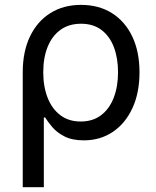

<svg xmlns="http://www.w3.org/2000/svg" viewBox="-20 -567 642 791"><path d="M73.7 204.1V-269.5Q73.7 -354.5 103.5 -416.7Q133.3 -479 187.3 -512.9Q241.2 -546.9 314 -546.9Q387.2 -546.9 441.2 -512.9Q495.1 -479 524.9 -416.7Q554.7 -354.5 554.7 -269Q554.7 -184.6 525.6 -121.6Q496.6 -58.6 444.8 -23.7Q393.1 11.2 325.7 11.2Q277.3 11.2 245.8 -4.9Q214.4 -21 195.8 -43Q177.2 -64.9 166 -83H160.6V204.1ZM312 -66.4Q362.8 -66.4 397 -92.8Q431.2 -119.1 448.7 -165Q466.3 -210.9 466.3 -269.5Q466.3 -326.7 449.5 -371.8Q432.6 -417 398.7 -443.1Q364.7 -469.2 314 -469.2Q264.2 -469.2 229.5 -444.3Q194.8 -419.4 176.5 -374.5Q158.2 -329.6 158.2 -269.5Q158.2 -210 176.3 -164.1Q194.3 -118.2 228.8 -92.3Q263.2 -66.4 312 -66.4Z"/></svg>

Font: Inter 18pt
Style: Regular
Weight: 400
Designer: Rasmus Andersson
Foundry: rsms
Version: Version 4.001;git-66647c0bb